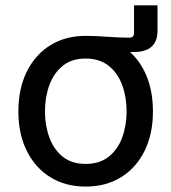

<svg xmlns="http://www.w3.org/2000/svg" viewBox="-20 -687 639 719"><path d="M299.8 -492.2V-552.7Q320.3 -552.7 340.8 -551.8Q361.3 -550.8 382.1 -549.3Q402.8 -547.9 423.6 -546.9Q444.3 -545.9 464.4 -545.9Q481.9 -545.9 481.9 -563.5V-667H569.8V-571.8Q569.8 -532.2 547.6 -512.2Q525.4 -492.2 481 -492.2Q438 -492.2 390.4 -492.2Q342.8 -492.2 299.8 -492.2ZM300.8 11.7Q225.1 11.7 168.5 -23.4Q111.8 -58.6 80.3 -122.1Q48.8 -185.5 48.8 -269.5Q48.8 -355 80.3 -418.7Q111.8 -482.4 168.5 -517.6Q225.1 -552.7 300.8 -552.7Q376.5 -552.7 433.3 -517.6Q490.2 -482.4 521.5 -418.7Q552.7 -355 552.7 -269.5Q552.7 -185.5 521.5 -122.1Q490.2 -58.6 433.3 -23.4Q376.5 11.7 300.8 11.7ZM300.8 -73.2Q353 -73.2 387.2 -100.3Q421.4 -127.4 437.7 -172.4Q454.1 -217.3 454.1 -270Q454.1 -322.8 437.7 -367.9Q421.4 -413.1 387.2 -440.4Q353 -467.8 300.8 -467.8Q248.5 -467.8 214.8 -440.4Q181.2 -413.1 164.8 -368.2Q148.4 -323.2 148.4 -270Q148.4 -217.3 164.8 -172.4Q181.2 -127.4 214.8 -100.3Q248.5 -73.2 300.8 -73.2Z"/></svg>

Font: Inter Cardless
Style: Regular
Weight: 400
Designer: Rasmus Andersson
Foundry: rsms
Version: Version 4.001;git-9221beed3